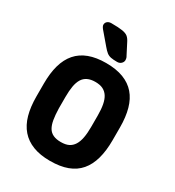

<svg xmlns="http://www.w3.org/2000/svg" viewBox="-194 -925 959 1051"><g transform="rotate(30 285.0 -399.5)"><path d="M525 -339Q525 -405 511 -455Q497 -505 468 -538.5Q439 -572 393.5 -589.5Q348 -607 284 -607Q222 -607 176.5 -590Q131 -573 101.5 -539Q72 -505 58 -455Q44 -405 44 -339V-258Q44 -192 58 -142Q72 -92 101.5 -58Q131 -24 176.5 -6.5Q222 11 284 11Q348 11 393.5 -6Q439 -23 468 -57Q497 -91 511 -141.5Q525 -192 525 -258ZM183 -262V-335Q183 -374 188 -402.5Q193 -431 204.5 -450Q216 -469 236 -478.5Q256 -488 284 -488Q314 -488 333 -478.5Q352 -469 364 -450.5Q376 -432 381.5 -403Q387 -374 387 -335V-262Q387 -223 381.5 -194Q376 -165 364 -146Q352 -127 333 -117.5Q314 -108 284 -108Q255 -108 235.5 -117Q216 -126 205 -144.5Q194 -163 189 -192Q184 -221 183 -262ZM176 -758 239 -684Q254 -666 265.5 -657Q277 -648 292 -645Q307 -642 332 -642Q347 -642 357 -651.5Q367 -661 367 -674Q367 -678 365.5 -684.5Q364 -691 360 -697L325 -765Q316 -783 304.5 -792.5Q293 -802 269.5 -806Q246 -810 199 -810Q184 -810 174.5 -802Q165 -794 165 -781Q165 -772 176 -758Z"/></g></svg>

Font: Beiruti ExtraBold
Style: Regular
Weight: 800
Designer: Arlette Boutros
Foundry: Boutros
Version: Version 1.41